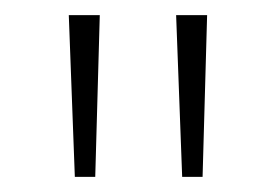

<svg xmlns="http://www.w3.org/2000/svg" viewBox="-20 -641 367 254"><path d="M79 -407 71 -621H112L106 -407ZM221 -407 213 -621H254L248 -407Z"/></svg>

Font: Smooch Sans Thin Light
Style: Regular
Weight: 300
Version: Version 1.010